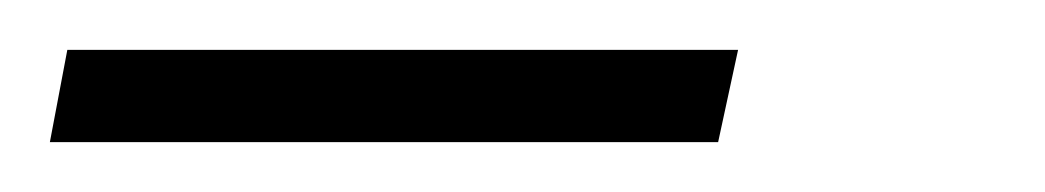

<svg xmlns="http://www.w3.org/2000/svg" viewBox="-130 105 419 77"><path d="M-110 162 -103 125H166L158 162Z"/></svg>

Font: Saira UltraCondensed ExtraLight
Style: Italic
Weight: 250
Width: 1
Italic angle: -12°
Designer: Hector Gatti with collaboration of the Omnibus-Type team
Foundry: Omnibus-Type
Version: Version 1.101